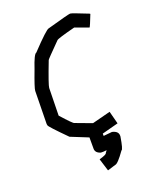

<svg xmlns="http://www.w3.org/2000/svg" viewBox="-187 -957 1030 1273"><g transform="rotate(-20 327.5 -320.0)"><path d="M465.8 -850.6H469.7Q479 -850.6 590.8 -805.7L592.8 -803.7V-801.8Q563 -725.1 557.6 -719.7L461.9 -754.9Q337.4 -723.1 329.1 -713.9Q229.5 -613.8 229.5 -610.4Q168.9 -453.1 168.9 -434.6L165 -241.2Q237.8 -159.2 247.1 -159.2L362.3 -116.2L491.2 -149.4L514.6 -59.6Q371.1 -20.5 358.4 -20.5H354.5Q339.8 -20.5 184.6 -85Q73.2 -196.8 73.2 -206.1L71.3 -215.8L75.2 -448.2Q75.2 -466.8 120.1 -585Q151.9 -681.2 168.9 -684.6Q284.7 -807.1 301.8 -807.6Q454.1 -850.6 465.8 -850.6ZM311.5 -49.8H395.5L399.4 -45.9V-12.7L460 -18.6Q502.9 -9.3 502.9 22.5V28.3Q488.3 118.2 477.5 118.2Q423.8 194.3 405.3 194.3L348.6 211.9L321.3 124Q374 109.4 374 98.6L385.7 83L362.3 85H344.7Q307.6 74.2 307.6 43.9V-45.9Z"/></g></svg>

Font: ww_drahtTSB
Style: Regular
Weight: 400
Designer: Dr. Wolfgang Wiebecke
Version: Version 1.06 May 21, 2010, initial release